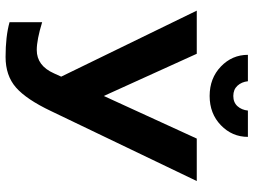

<svg xmlns="http://www.w3.org/2000/svg" viewBox="-134 -796 940 713"><g transform="rotate(90 336.5 -440.0)"><path d="M252.9 -169.9 265.1 -196.8 20 -700.2H180.2L336.9 -355L495.1 -700.2H652.8L393.1 -159.2Q349.6 -67.4 305.4 -28.8Q261.2 9.8 191.9 9.8Q115.7 9.8 63 -4.9V-126Q128.4 -106 166 -106Q224.6 -106 252.9 -169.9ZM336.9 -748Q271 -748 227.5 -789.8Q184.1 -831.5 184.1 -890.1H282.2Q284.7 -866.7 298.8 -851.3Q313 -835.9 336.9 -835.9Q360.8 -835.9 374.8 -851.3Q388.7 -866.7 391.1 -890.1H488.8Q488.8 -831.5 445.6 -789.8Q402.3 -748 336.9 -748Z"/></g></svg>

Font: LT Superior
Style: Bold
Weight: 400
Designer: Daniel Lyons
Foundry: LyonsType
Version: Version 1.000